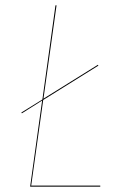

<svg xmlns="http://www.w3.org/2000/svg" viewBox="-20 -700 450 720"><path d="M356 -4V0H93L138 -323L62 -275L60 -278L139 -327L188 -680H192L143 -330L347 -457L349 -454L142 -325L97 -4Z"/></svg>

Font: Fira Sans Condensed Four
Style: Italic
Weight: 100
Width: 3
Italic angle: -8°
Designer: bBox Type GmbH & Carrois Corporate GbR & Edenspiekermann AG
Foundry: bBox Type GmbH & Carrois Corporate GbR & Edenspiekermann AG
Version: Version 4.301